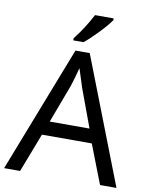

<svg xmlns="http://www.w3.org/2000/svg" viewBox="-99 -1003 837 1074"><g transform="rotate(10 319.5 -465.5)"><path d="M432.1 -300.8 352.1 -517.1 317.9 -624Q303.2 -565.4 287.1 -517.1L206.1 -300.8ZM544.9 0 459 -221.2H175.8L90.8 0H0L278.8 -716.8H359.9L638.2 0ZM458 -931.2V-920.9Q436.5 -889.6 391.1 -842.3Q345.7 -794.9 314.9 -771H256.8V-783.2Q311.5 -852.5 352.1 -931.2Z"/></g></svg>

Font: NotoSans
Style: Regular
Weight: 400
Designer: Monotype Design team
Foundry: Monotype Imaging Inc.
Version: Version 1.04